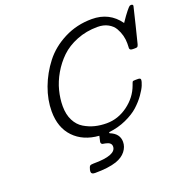

<svg xmlns="http://www.w3.org/2000/svg" viewBox="-156 -840 1172 1205"><g transform="rotate(-20 430.0 -237.5)"><path d="M150.9 -235.8Q150.9 -313 180.4 -392.6Q210 -472.2 262.9 -540.5Q315.9 -608.9 400.4 -651.9Q484.9 -694.8 585 -694.8Q702.1 -694.8 768.1 -602.1Q796.9 -645 814.5 -666.5Q832 -688 836.9 -690.9Q841.8 -693.8 847.2 -693.8Q860.4 -693.8 859.9 -683.1Q859.9 -680.2 831.5 -565.7Q803.2 -451.2 801.8 -446.8Q797.9 -434.6 793.9 -431.9Q790 -429.2 778.8 -429.2H764.2Q742.2 -429.2 742.2 -443.8Q742.2 -444.8 742.7 -454.8Q743.2 -464.8 743.2 -476.1Q743.2 -502 736.6 -527.6Q730 -553.2 715.6 -578.6Q701.2 -604 671.6 -620.1Q642.1 -636.2 602.1 -636.2Q526.9 -636.2 462.9 -610.6Q398.9 -585 356.4 -543.9Q314 -502.9 283.9 -450.9Q253.9 -398.9 240.5 -345.9Q227.1 -293 227.1 -243.2Q227.1 -187 247.6 -147Q268.1 -106.9 302.5 -86.4Q336.9 -65.9 373.5 -56.9Q410.2 -47.9 451.2 -47.9Q527.3 -47.9 592.8 -95.9Q658.2 -144 684.1 -215.8Q690.9 -235.8 693.8 -239Q696.8 -242.2 712.9 -242.2H730Q747.1 -242.2 747.1 -231Q747.1 -218.8 737.5 -195.3Q728 -171.9 704.6 -138.9Q681.2 -106 648.2 -75.9Q615.2 -45.9 561.5 -21.5Q507.8 2.9 444.8 9.8L445.8 17.1Q506.8 41 506.8 96.2Q506.8 129.4 484.4 158.2Q461.9 187 418.9 202.1Q364.7 220.2 275.9 220.2H274.9Q250 220.2 250 203.1Q250 196.3 251 191.9Q255.9 171.9 261.5 166.5Q267.1 161.1 285.2 161.1H287.1Q438 161.1 438 102.1Q438 76.2 402.8 68.8Q400.9 67.9 393.6 66.9Q386.2 65.9 382.1 64.9Q377.9 64 374.5 60.1Q371.1 56.2 371.1 48.8Q371.1 45.9 379.9 9.8Q274.9 2 212.9 -62.5Q150.9 -127 150.9 -235.8Z"/></g></svg>

Font: CMU Concrete
Style: Italic
Weight: 500
Italic angle: -14.04°
Version: Version 0.7.0